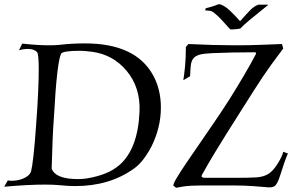

<svg xmlns="http://www.w3.org/2000/svg" viewBox="-20 -874 1409 907"><path d="M1016 -854Q1023 -854 1038 -845.5Q1053 -837 1068 -822Q1085 -806 1094 -796Q1103 -786 1111 -777Q1114 -773 1117 -777Q1147 -811 1163.5 -827.5Q1180 -844 1198 -851Q1200 -852 1205.5 -852Q1211 -852 1218 -852Q1227 -852 1236.5 -852Q1246 -852 1247 -851Q1234 -840 1209 -820Q1184 -800 1158 -778.5Q1132 -757 1115 -739Q1105 -737 1094 -736Q1083 -735 1075 -735Q1067 -735 1067 -736L1027 -780Q1014 -794 1002.5 -804Q991 -814 987 -817Q980 -822 968 -823.5Q956 -825 949 -825L952 -835Q962 -837 980 -842.5Q998 -848 1009 -853Q1011 -854 1016 -854ZM0 8 17 -22Q19 -21 23.5 -20.5Q28 -20 33 -20Q65 -20 88 -30Q119 -42 127 -65Q132 -85 138 -137.5Q144 -190 150 -276Q157 -367 160 -434.5Q163 -502 163 -547Q163 -618 155 -628Q140 -643 111 -643Q93 -643 70 -637L85 -668Q122 -664 154 -662Q186 -660 212 -660Q226 -660 238 -660.5Q250 -661 260 -662Q293 -666 323.5 -667.5Q354 -669 381 -669Q622 -669 704 -517Q740 -451 740 -366Q740 -318 728.5 -271.5Q717 -225 695 -181Q677 -147 656.5 -120.5Q636 -94 612 -77Q497 5 336 5Q319 5 300.5 4Q282 3 264 1Q233 -2 192 -2Q153 -2 105 0.5Q57 3 0 8ZM812 13 799 3Q798 -5 814.5 -33Q831 -61 859.5 -103Q888 -145 922.5 -195Q957 -245 993.5 -298.5Q1030 -352 1062 -402Q1101 -464 1133 -518.5Q1165 -573 1188 -617Q1190 -623 1190 -624Q1190 -627 1179 -627Q1131 -627 1078.5 -626Q1026 -625 983.5 -623Q941 -621 924 -616Q902 -610 892.5 -597Q883 -584 881 -562Q878 -526 878 -514L846 -495Q850 -519 854 -559Q858 -599 858 -652L870 -666Q996 -660 1088 -660Q1125 -660 1154.5 -660.5Q1184 -661 1220 -662.5Q1256 -664 1312 -666L1318 -645Q1296 -616 1260 -566.5Q1224 -517 1179 -446Q1140 -384 1108 -334Q1076 -284 1048 -239Q1020 -194 992 -148Q964 -102 934 -48Q932 -44 932 -42Q932 -38 937 -36Q942 -34 949 -34H1097Q1155 -34 1189.5 -36Q1224 -38 1247 -52Q1270 -66 1291 -100Q1303 -119 1309.5 -133Q1316 -147 1318 -157L1340 -149Q1332 -131 1322.5 -103.5Q1313 -76 1304 -47Q1294 -15 1283.5 -1Q1273 13 1247 11Q1218 8 1174 5Q1130 2 1074 2H965Q914 2 882 3.5Q850 5 812 13ZM348 -28Q370 -28 389 -31Q439 -39 478.5 -55Q518 -71 546 -96Q631 -172 639 -344Q645 -460 577 -541Q514 -615 418 -629Q402 -631 386.5 -632.5Q371 -634 356 -634Q280 -634 269 -621Q249 -583 235 -324Q231 -273 228.5 -211.5Q226 -150 224 -77Q243 -28 348 -28Z"/></svg>

Font: Luxurious Roman
Style: Regular
Weight: 400
Designer: Robert E. Leuschke
Foundry: Robert E. Leuschke
Version: Version 1.010; ttfautohint (v1.8.3)